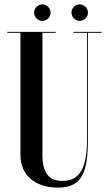

<svg xmlns="http://www.w3.org/2000/svg" viewBox="-20 -845 490 873"><path d="M172.5 -750C193 -750 210 -767 210 -787.5C210 -808 193 -825 172.5 -825C152 -825 135 -808 135 -787.5C135 -767 152 -750 172.5 -750ZM342.5 -750C363 -750 380 -767 380 -787.5C380 -808 363 -825 342.5 -825C322 -825 305 -808 305 -787.5C305 -767 322 -750 342.5 -750ZM442 -700H314V-696H376V-219.5C376 -82 345 -22.5 264.5 -22.5C209.5 -22.5 173 -50.5 173 -140V-696H233V-700H13V-696H73V-140C73 -51 136.5 8 244 8C354 8 380 -61.5 380 -219.5V-696H442Z"/></svg>

Font: Picaflor 96 pt
Style: Regular
Weight: 400
Designer: Ariel Martín Pérez
Foundry: Tunera Type Foundry
Version: Version 1.000;hotconv 1.0.109;makeotfexe 2.5.65596